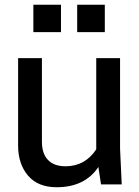

<svg xmlns="http://www.w3.org/2000/svg" viewBox="-20 -774 585 806"><path d="M236 -639H120V-754H236ZM420 -639H304V-754H420ZM156 -530V-179Q156 -129 181.5 -102.5Q207 -76 255 -76Q337 -76 384 -147V-530H484V-150L491 0H404L393 -73Q336 12 218 12Q139 12 97.5 -37Q56 -86 56 -163V-530Z"/></svg>

Font: Coupeur_Texte
Style: Regular
Weight: 400
Designer: Léa Rolland
Version: Version 1.000;PS 001.000;hotconv 1.0.88;makeotf.lib2.5.64775